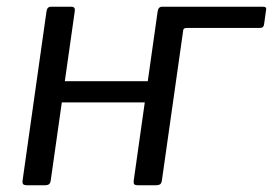

<svg xmlns="http://www.w3.org/2000/svg" viewBox="-20 -550 810 570"><path d="M751 -467H533Q525 -467 523 -459L462 -530H761Q772 -530 770 -521L764 -478Q763 -467 751 -467ZM202 -517 131 -17Q130 -7 126 -3.5Q122 0 112 0H61Q52 0 49 -3Q46 -6 47 -14L118 -516Q120 -530 131 -530H192Q204 -530 202 -517ZM532 -517 461 -17Q460 -7 456 -3.5Q452 0 442 0H391Q381 0 378.5 -3Q376 -6 377 -14L448 -516Q450 -530 461 -530H522Q534 -530 532 -517ZM115 -246Q104 -246 105 -257L112 -299Q113 -309 123 -309H461Q471 -309 470 -299L464 -257Q463 -246 451 -246Z"/></svg>

Font: Libre Franklin
Style: Italic
Weight: 400
Italic angle: -8°
Designer: Pablo Impallari, Rodrigo Fuenzalida, Nhung Nguyen
Foundry: Impallari Type
Version: Version 3.000